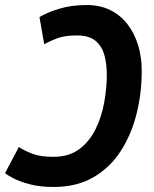

<svg xmlns="http://www.w3.org/2000/svg" viewBox="-34 -729 614 764"><path d="M179 15Q124 15 83.5 4Q43 -7 18.5 -20Q-6 -33 -14 -40L41 -144Q64 -129 95.5 -117Q127 -105 179 -105Q241 -105 282 -136Q323 -167 347 -216.5Q371 -266 381 -323Q391 -380 391 -432Q391 -476 381 -511Q371 -546 345.5 -567Q320 -588 272 -588Q224 -588 194.5 -577Q165 -566 142 -553L123 -661Q152 -679 201 -694Q250 -709 311 -709Q364 -709 404.5 -689Q445 -669 473 -633Q501 -597 515.5 -549.5Q530 -502 530 -447Q530 -359 509.5 -276.5Q489 -194 446.5 -128Q404 -62 337.5 -23.5Q271 15 179 15Z"/></svg>

Font: Ubuntu Sans Mono
Style: Bold Italic
Weight: 700
Italic angle: -13.5°
Monospace: yes
Designer: Dalton Maag Ltd
Foundry: Dalton Maag Ltd
Version: Version 1.006